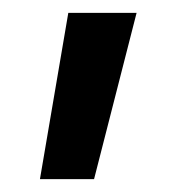

<svg xmlns="http://www.w3.org/2000/svg" viewBox="-20 -133 303 298"><path d="M126 145H42L86 -113H192Z"/></svg>

Font: BLUETTI 2.0 Normal
Style: Normal
Weight: 400
Designer: Stijn de Vries
Foundry: tokotype
Version: Version 2.005;October 31, 2023;FontCreator 14.0.0.2814 64-bi